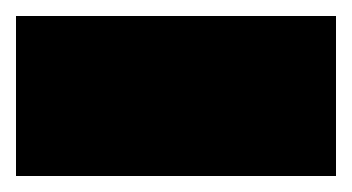

<svg xmlns="http://www.w3.org/2000/svg" viewBox="-20 -220 440 240"><path d="M0 0H400V-200H0ZM0 0Q0 0 0 0Q0 0 0 0Q0 0 0 0Q0 0 0 0Q0 0 0 0Q0 0 0 0H400Q400 0 400 0Q400 0 400 0Q400 0 400 0Q400 0 400 0Q400 0 400 0Q400 0 400 0ZM0 -200Q0 -200 0 -200Q0 -200 0 -200Q0 -200 0 -200Q0 -200 0 -200Q0 -200 0 -200Q0 -200 0 -200H400Q400 -200 400 -200Q400 -200 400 -200Q400 -200 400 -200Q400 -200 400 -200Q400 -200 400 -200Q400 -200 400 -200Z"/></svg>

Font: Wavefont
Style: Regular
Weight: 400
Monospace: yes
Version: Version 3.003